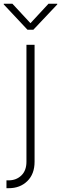

<svg xmlns="http://www.w3.org/2000/svg" viewBox="-46 -780 320 1004"><path d="M92.3 -545.9H134.8V65.9Q134.8 129.9 96.9 167Q59.1 204.1 -0.5 204.1H-12.2V163.1H-1Q39.1 163.1 65.7 137.5Q92.3 111.8 92.3 65.9ZM19 -760.3 113.3 -658.7 207.5 -760.3H253.4V-756.8L128.4 -624.5H97.7L-26.4 -756.8V-760.3Z"/></svg>

Font: Inter Extra Light
Style: Regular
Weight: 200
Designer: Rasmus Andersson
Foundry: rsms
Version: Version 4.000;git-3c8e0fc